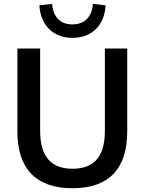

<svg xmlns="http://www.w3.org/2000/svg" viewBox="-20 -972 755 1002"><path d="M358.4 10.3C546.4 10.3 644 -88.9 644 -286.1V-718.8H527.3V-288.1C527.3 -155.3 470.7 -91.3 358.4 -91.3C246.6 -91.3 189.5 -155.3 189.5 -288.1V-718.8H70.8V-286.1C70.8 -88.9 169.9 10.3 358.4 10.3ZM358.4 -774.4C458 -774.4 524.9 -838.4 531.2 -944.3L464.8 -951.7C460 -882.8 420.4 -844.7 357.9 -844.7C294.9 -844.7 256.8 -882.8 252 -951.7L185.5 -944.3C191.9 -838.4 258.8 -774.4 358.4 -774.4Z"/></svg>

Font: Winston Medium
Style: Regular
Weight: 500
Designer: Vernon Adams, Kim Jin-seong, David Berlow, Cristiano Sobral
Foundry: The Winston Project Authors
Version: Version 3.004